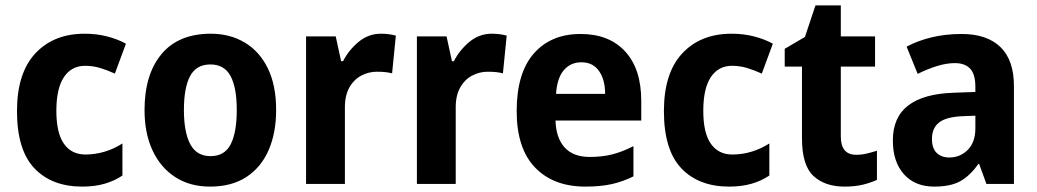

<svg xmlns="http://www.w3.org/2000/svg" viewBox="-20 -682 3844 712"><path d="M285 10Q172 10 107.5 -58Q43 -126 43 -270Q43 -411 111 -484Q179 -557 294 -557Q338 -557 377 -547Q416 -537 447 -520L406 -409Q378 -422 351 -430Q324 -438 296 -438Q245 -438 217 -396Q189 -354 189 -271Q189 -189 217 -149Q245 -109 297 -109Q333 -109 368 -119.5Q403 -130 434 -150V-31Q404 -11 367.5 -0.5Q331 10 285 10Z M1004 -274Q1004 -189 976 -125Q948 -61 893.5 -25.5Q839 10 759 10Q684 10 629.5 -25.5Q575 -61 545.5 -124.5Q516 -188 516 -274Q516 -406 579 -481.5Q642 -557 762 -557Q833 -557 888 -524Q943 -491 973.5 -428Q1004 -365 1004 -274ZM662 -274Q662 -192 685.5 -147.5Q709 -103 761 -103Q813 -103 835.5 -147Q858 -191 858 -274Q858 -357 835 -400Q812 -443 760 -443Q708 -443 685 -400Q662 -357 662 -274Z M1393 -557Q1421 -557 1448 -550L1434 -410Q1423 -413 1409.5 -414.5Q1396 -416 1377 -416Q1347 -416 1319.5 -401.5Q1292 -387 1275 -356.5Q1258 -326 1259 -278V0H1115V-547H1225L1245 -455H1252Q1273 -496 1309.5 -526.5Q1346 -557 1393 -557Z M1804 -557Q1832 -557 1859 -550L1845 -410Q1834 -413 1820.5 -414.5Q1807 -416 1788 -416Q1758 -416 1730.5 -401.5Q1703 -387 1686 -356.5Q1669 -326 1670 -278V0H1526V-547H1636L1656 -455H1663Q1684 -496 1720.5 -526.5Q1757 -557 1804 -557Z M2133 -556Q2239 -556 2298.5 -491Q2358 -426 2358 -308V-235H2040Q2042 -170 2074 -135Q2106 -100 2167 -100Q2213 -100 2250.5 -109.5Q2288 -119 2329 -140V-28Q2291 -9 2249.5 0.5Q2208 10 2151 10Q2032 10 1964 -61Q1896 -132 1896 -270Q1896 -411 1959.5 -483.5Q2023 -556 2133 -556ZM2136 -451Q2096 -451 2071 -422Q2046 -393 2042 -334H2224Q2224 -386 2201.5 -418.5Q2179 -451 2136 -451Z M2684 10Q2571 10 2506.5 -58Q2442 -126 2442 -270Q2442 -411 2510 -484Q2578 -557 2693 -557Q2737 -557 2776 -547Q2815 -537 2846 -520L2805 -409Q2777 -422 2750 -430Q2723 -438 2695 -438Q2644 -438 2616 -396Q2588 -354 2588 -271Q2588 -189 2616 -149Q2644 -109 2696 -109Q2732 -109 2767 -119.5Q2802 -130 2833 -150V-31Q2803 -11 2766.5 -0.5Q2730 10 2684 10Z M3155 -108Q3175 -108 3194 -112.5Q3213 -117 3232 -123V-15Q3208 -4 3179 3Q3150 10 3112 10Q3039 10 2996.5 -29.5Q2954 -69 2954 -169V-435H2890V-501L2965 -545L3004 -662H3098V-547H3225V-435H3098V-176Q3098 -108 3155 -108Z M3546 -556Q3640 -556 3690 -507.5Q3740 -459 3740 -363V0H3638L3611 -74H3608Q3577 -30 3541 -10Q3505 10 3444 10Q3373 10 3332 -36Q3291 -82 3291 -161Q3291 -247 3347.5 -290.5Q3404 -334 3514 -338L3597 -341V-360Q3597 -407 3577.5 -427.5Q3558 -448 3521 -448Q3490 -448 3454.5 -437Q3419 -426 3383 -408L3342 -509Q3383 -531 3434.5 -543.5Q3486 -556 3546 -556ZM3547 -251Q3487 -248 3461.5 -227Q3436 -206 3436 -167Q3436 -132 3453.5 -115Q3471 -98 3500 -98Q3541 -98 3569 -126.5Q3597 -155 3597 -206V-253Z"/></svg>

Font: Noto Sans Hebrew SemiCondensed
Style: Bold
Weight: 700
Width: 4
Designer: Monotype Design Team
Foundry: Monotype Imaging Inc.
Version: Version 2.004; ttfautohint (v1.8.4.7-5d5b)